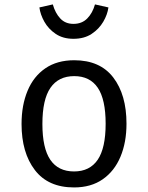

<svg xmlns="http://www.w3.org/2000/svg" viewBox="-20 -818 655 850"><path d="M308.7 -551.3Q423.1 -551.3 481.5 -474.9Q540 -398.5 540 -270.3Q540 -187.7 513.3 -124.1Q486.7 -60.5 434.9 -24.4Q383.1 11.8 307.7 11.8Q193.3 11.8 134.4 -65.1Q75.4 -142.1 75.4 -269.2Q75.4 -352.3 102.1 -416.2Q128.7 -480 180.8 -515.6Q232.8 -551.3 308.7 -551.3ZM308.7 -481Q239 -481 203.3 -429.2Q167.7 -377.4 167.7 -269.2Q167.7 -162.1 202.8 -110.5Q237.9 -59 307.7 -59Q377.4 -59 412.6 -110.8Q447.7 -162.6 447.7 -270.3Q447.7 -377.9 412.8 -429.5Q377.9 -481 308.7 -481ZM305.1 -646.2Q259 -646.2 226.7 -667.9Q194.4 -689.7 176.4 -721.8Q158.5 -753.8 154.4 -785.1L213.8 -798.5Q224.6 -760 246.9 -736.2Q269.2 -712.3 305.1 -712.3Q342.6 -712.3 366.2 -736.2Q389.7 -760 400.5 -798.5L460 -785.1Q455.9 -753.8 437.2 -721.8Q418.5 -689.7 385.6 -667.9Q352.8 -646.2 305.1 -646.2Z"/></svg>

Font: FiraCode Nerd Font
Style: Regular
Weight: 400
Designer: Carrois Corporate, Edenspiekermann AG, Nikita Prokopov
Foundry: Carrois Corporate, Edenspiekermann AG, Nikita Prokopov
Version: Version 6.002;Nerd Fonts 2.2.2